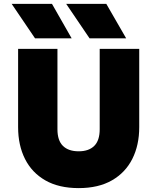

<svg xmlns="http://www.w3.org/2000/svg" viewBox="-20 -951 808 986"><path d="M384 15Q282.5 15 213.2 -24.5Q144 -64 108.5 -134.5Q73 -205 73 -298V-700H275V-287Q275 -229.5 303.2 -201.8Q331.5 -174 384 -174Q436 -174 464 -201.8Q492 -229.5 492 -287V-700H695V-298Q695 -205.5 659.5 -135Q624 -64.5 554.8 -24.8Q485.5 15 384 15ZM628 -754H440L320 -931H526ZM348 -754H160L40 -931H247Z"/></svg>

Font: Geologica Cursive Black
Style: Regular
Weight: 900
Designer: Sindre Bremnes, Frode Helland
Foundry: Monokrom Skriftforlag AS
Version: Version 1.010;gftools[0.9.28]